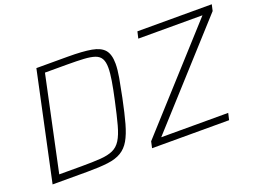

<svg xmlns="http://www.w3.org/2000/svg" viewBox="-103 -919 1530 1150"><g transform="rotate(-20 661.5 -344.0)"><path d="M58 0 205 -688H405Q500 -688 555.5 -678Q611 -668 635.5 -639Q660 -610 660 -551Q660 -514 651 -463Q642 -412 628 -344Q609 -252 592 -191Q575 -130 553 -92Q531 -54 497 -33.5Q463 -13 410.5 -6.5Q358 0 279 0ZM116 -43H258Q332 -43 380 -46.5Q428 -50 459 -64Q490 -78 510 -110Q530 -142 545.5 -199Q561 -256 580 -344Q595 -412 603 -461Q611 -510 611 -543Q611 -580 599 -601Q587 -622 560.5 -631Q534 -640 491 -642.5Q448 -645 386 -645H244ZM692 0 701 -41 1248 -645H839L849 -688H1323L1314 -648L766 -43H1193L1183 0Z"/></g></svg>

Font: Saira Thin ExtraLight
Style: Italic
Weight: 250
Italic angle: -12°
Version: Version 1.101